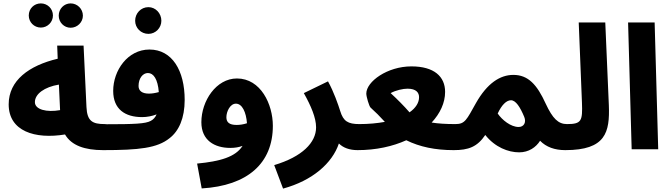

<svg xmlns="http://www.w3.org/2000/svg" viewBox="-20 -877 3943 1128"><path d="M220 -715C259 -715 291 -747 291 -786C291 -826 259 -857 220 -857C180 -857 149 -826 149 -786C149 -747 180 -715 220 -715ZM395 -714C434 -714 467 -746 467 -785C467 -825 434 -857 395 -857C356 -857 325 -825 325 -785C325 -746 356 -714 395 -714Z M586 5C644 5 675 -27 675 -73C675 -115 652 -148 596 -148C523 -148 492 -165 488 -248L471 -609H316L319 -532C151 -492 31 -405 31 -264C31 -106 185 -58 362 -87C400 -22 478 5 586 5ZM185 -277C185 -325 241 -366 326 -380L333 -230C254 -216 185 -233 185 -277Z M852 -678C894 -678 928 -713 928 -755C928 -799 894 -835 852 -835C808 -835 774 -799 774 -755C774 -713 808 -678 852 -678Z M586 5C797 5 904 -7 976 -65C1031 -107 1065 -183 1065 -290C1065 -463 991 -586 858 -586C730 -586 645 -463 645 -343C645 -236 714 -189 815 -189C844 -189 874 -195 900 -205C892 -187 881 -175 866 -167C835 -150 773 -147 596 -147ZM794 -372C794 -417 819 -448 849 -448C882 -448 907 -412 913 -336C892 -330 872 -327 855 -327C814 -327 794 -344 794 -372Z M1165 230C1435 214 1583 82 1583 -138C1583 -264 1512 -416 1372 -416C1250 -416 1163 -284 1163 -159C1163 -52 1241 -8 1333 -8C1360 -8 1384 -12 1405 -20C1364 45 1274 71 1138 84ZM1310 -188C1310 -222 1332 -268 1366 -268C1403 -268 1426 -218 1431 -153C1410 -146 1389 -143 1370 -143C1328 -143 1310 -158 1310 -188Z M1643 231C1816 184 1932 82 1971 -34C1996 -9 2033 5 2081 5C2140 5 2171 -27 2171 -73C2171 -115 2148 -148 2091 -148C2024 -148 1997 -165 1979 -224C1967 -262 1941 -338 1907 -399L1765 -330C1807 -255 1837 -185 1837 -129C1837 -39 1755 44 1591 93Z M2080 5C2190 5 2287 -17 2367 -53C2446 -14 2537 5 2645 5C2703 5 2735 -27 2735 -73C2735 -115 2711 -148 2655 -148C2599 -148 2554 -151 2516 -157C2566 -211 2595 -273 2595 -337C2595 -427 2531 -487 2397 -487C2256 -487 2132 -398 2132 -327C2132 -309 2149 -252 2157 -245C2183 -222 2214 -191 2241 -161C2197 -153 2147 -148 2090 -148ZM2275 -330C2306 -347 2348 -356 2374 -356C2426 -356 2442 -332 2442 -306C2442 -274 2423 -243 2386 -217C2353 -255 2312 -296 2275 -330Z M2646 5C2732 5 2784 -14 2831 -84C2888 -12 2966 18 3030 18C3087 18 3129 -12 3153 -50C3189 -13 3239 5 3301 5C3359 5 3391 -27 3391 -73C3391 -115 3368 -148 3311 -148C3260 -148 3227 -180 3186 -268C3135 -380 3083 -437 2996 -437C2918 -437 2842 -388 2776 -271C2721 -173 2712 -148 2656 -148ZM2904 -210C2927 -260 2955 -288 2982 -288C3010 -288 3036 -248 3060 -190C3073 -158 3058 -131 3027 -131C2981 -131 2930 -172 2904 -210Z M3301 5C3539 5 3563 -100 3557 -258L3536 -745H3380L3399 -274C3403 -167 3397 -148 3311 -148Z M3691 0H3847L3826 -745H3670Z"/></svg>

Font: Noto Sans Arabic ExtBd
Style: Regular
Weight: 800
Designer: Monotype Design Team, Nadine Chahine, Nizar Qandah and Khaled Hosny
Foundry: Monotype Imaging Inc.
Version: Version 2.012